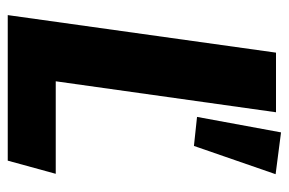

<svg xmlns="http://www.w3.org/2000/svg" viewBox="-145 -601 746 496"><g transform="rotate(90 228.0 -353.0)"><path d="M270 -693 190 -124H429L395 0H19L116 -693ZM322 -706 430 -692 357 -481 282 -489Z"/></g></svg>

Font: Fira Sans Condensed
Style: Bold Italic
Weight: 700
Width: 3
Italic angle: -8°
Designer: Carrois Corporate & Edenspiekermann AG
Foundry: Carrois Corporate GbR & Edenspiekermann AG
Version: Version 4.203